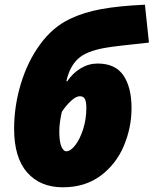

<svg xmlns="http://www.w3.org/2000/svg" viewBox="-20 -786 653 816"><path d="M40 -239Q40 -335 68.5 -429.5Q97 -524 150.5 -597.5Q204 -671 278 -706Q337 -734 411.5 -747.5Q486 -761 596 -766L613 -605Q469 -590 429 -583Q347 -569 311.5 -536Q276 -503 262 -441H266Q290 -476 323.5 -496Q357 -516 395 -516Q470 -516 504.5 -465.5Q539 -415 539 -326Q539 -244 506.5 -166.5Q474 -89 408 -39.5Q342 10 247 10Q151 10 95.5 -53Q40 -116 40 -239ZM347 -327Q347 -353 341 -365Q335 -377 319 -377Q303 -377 281.5 -357Q260 -337 243 -311Q239 -296 235.5 -272Q232 -248 232 -229Q232 -183 241 -163Q250 -143 261 -143Q280 -143 300 -169Q320 -195 333.5 -237.5Q347 -280 347 -327Z"/></svg>

Font: Noto Sans Display Black
Style: Italic
Weight: 900
Italic angle: -12°
Designer: Monotype Design team
Foundry: Monotype Imaging Inc.
Version: Version 1.000